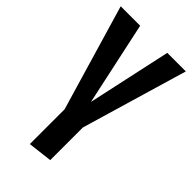

<svg xmlns="http://www.w3.org/2000/svg" viewBox="-230 -599 886 886"><g transform="rotate(45 213.5 -156.0)"><path d="M273 -10V203L154 217V-10L1 -529H128L216 -120L305 -529H426Z"/></g></svg>

Font: Fira Sans Compressed Medium
Style: Regular
Weight: 500
Width: 1
Designer: bBox Type GmbH & Carrois Corporate GbR & Edenspiekermann AG
Foundry: bBox Type GmbH & Carrois Corporate GbR & Edenspiekermann AG
Version: Version 4.301